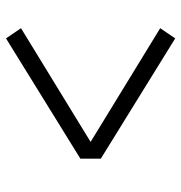

<svg xmlns="http://www.w3.org/2000/svg" viewBox="-2 -660 604 640"><g transform="rotate(-90 300.0 -340.0)"><path d="M492 -58 91 -306V-374L492 -622L526 -572L147 -340L526 -108Z"/></g></svg>

Font: Iosevka Aile Light
Style: Regular
Weight: 300
Designer: Belleve Invis
Foundry: Belleve Invis
Version: Version 27.3.5; ttfautohint (v1.8.4)